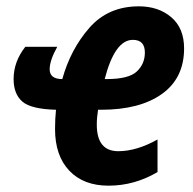

<svg xmlns="http://www.w3.org/2000/svg" viewBox="-20 -577 609 607"><path d="M400 -451Q438 -451 438 -411Q438 -375 412.5 -351Q387 -327 317 -327H311Q343 -451 400 -451ZM478 -33V-136Q412 -99 354 -99Q286 -99 286 -183Q286 -205 290 -230H300Q422 -230 492 -280Q562 -330 562 -424Q562 -488 521.5 -522.5Q481 -557 419 -557Q322 -557 262.5 -489Q203 -421 177 -327Q137 -327 137 -358Q137 -386 161 -429H60Q23 -382 23 -327Q23 -280 50.5 -256Q78 -232 157 -230Q154 -201 154 -169Q154 -85 199 -37.5Q244 10 323 10Q405 10 478 -33Z"/></svg>

Font: Noto Sans UI Condensed ExtraBold
Style: Italic
Weight: 800
Width: 3
Designer: Monotype Design Team
Foundry: Monotype Imaging Inc.
Version: 1.001